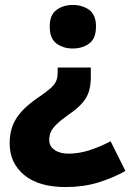

<svg xmlns="http://www.w3.org/2000/svg" viewBox="-20 -579 530 776"><path d="M347 -306V-267Q347 -235 339.5 -210Q332 -185 312.5 -162.5Q293 -140 259 -117Q225 -93 208 -76Q191 -59 185 -45Q179 -31 179 -13Q179 12 200.5 27Q222 42 257 42Q297 42 339 29Q381 16 427 -8L487 112Q435 141 375.5 159Q316 177 245 177Q137 177 78 128.5Q19 80 19 0Q19 -40 31.5 -72Q44 -104 70 -131.5Q96 -159 136 -186Q167 -207 183.5 -221.5Q200 -236 206.5 -250.5Q213 -265 213 -282V-306ZM368 -472Q368 -423 340.5 -403Q313 -383 274 -383Q236 -383 208.5 -403Q181 -423 181 -472Q181 -519 208.5 -539Q236 -559 274 -559Q313 -559 340.5 -539Q368 -519 368 -472Z"/></svg>

Font: Noto Sans Khmer ExtraBold
Style: Regular
Weight: 800
Version: Version 2.003